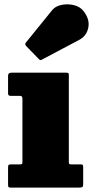

<svg xmlns="http://www.w3.org/2000/svg" viewBox="-20 -849 421 869"><path d="M72 -415H29.5Q16.5 -415 16.5 -425V-506Q16.5 -520 31.5 -520H279Q286 -520 288.8 -518.5Q291.5 -517 291.5 -510V-117.5Q291.5 -110 293 -107.5Q294.5 -105 302 -105H342.5Q351 -105 353.8 -103.2Q356.5 -101.5 356.5 -93V-15.5Q356.5 -4.5 352.5 -2.2Q348.5 0 337.5 0H28.5Q21 0 18.8 -2.2Q16.5 -4.5 16.5 -12.5V-90.5Q16.5 -100 18.8 -102.5Q21 -105 30 -105H68.5Q76 -105 78.8 -106.5Q81.5 -108 81.5 -116V-402Q81.5 -415 72 -415ZM155 -582.5 98.5 -640.5Q90 -649.5 99 -658.5L216 -803Q230 -820.5 257.2 -826.5Q284.5 -832.5 312.8 -826.2Q341 -820 357 -800Q387 -763 379.8 -724.8Q372.5 -686.5 338.5 -668.5L170.5 -579.5Q165 -576 162 -577Q159 -578 155 -582.5Z"/></svg>

Font: Besley* Narrow Fatface
Style: Regular
Weight: 900
Width: 4
Designer: Owen Earl
Foundry: indestructible type*
Version: Version 3.000; ttfautohint (v1.8.3)